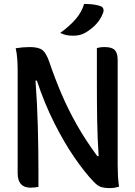

<svg xmlns="http://www.w3.org/2000/svg" viewBox="-20 -949 690 979"><path d="M176 4Q169 5 158 6.5Q147 8 136 8Q70 8 70 -66V-594Q70 -618 68 -647.5Q66 -677 60 -703Q96 -709 132 -709Q177 -709 196.5 -693.5Q216 -678 231 -634Q260 -549 293.5 -470.5Q327 -392 371 -314Q415 -236 476 -153H483Q477 -244 475.5 -332Q474 -420 474 -527V-704Q481 -706 490.5 -707.5Q500 -709 514 -709Q551 -709 565.5 -693.5Q580 -678 580 -643V-108Q580 -80 581.5 -52Q583 -24 587 3Q577 6 565.5 8Q554 10 540 10Q511 10 494 4Q477 -2 459 -21Q414 -67 360.5 -144.5Q307 -222 256.5 -322.5Q206 -423 168 -538H161Q170 -417 173 -299.5Q176 -182 176 -74ZM409 -929Q460 -929 492 -918Q504 -914 507 -903.5Q510 -893 505 -882Q493 -850 469.5 -825Q446 -800 413 -781Q398 -773 384 -770Q370 -767 351 -767Q334 -767 319 -770Q304 -773 287 -781Q334 -815 365 -850.5Q396 -886 409 -929Z"/></svg>

Font: Recursive Sn Csl St Med
Style: Regular
Weight: 500
Version: Version 1.079;hotconv 1.0.112;makeotfexe 2.5.65598; ttfautoh